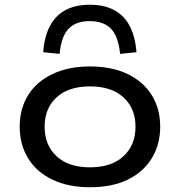

<svg xmlns="http://www.w3.org/2000/svg" viewBox="-20 -780 758 809"><path d="M359 9Q268 9 201 -23Q134 -55 98.5 -113Q63 -171 63 -246Q63 -322 98.5 -379Q134 -436 201 -468Q268 -500 359 -500Q452 -500 518 -468Q584 -436 619.5 -379Q655 -322 655 -246Q655 -171 619.5 -113Q584 -55 518 -23Q452 9 359 9ZM359 -75Q450 -75 500.5 -122Q551 -169 551 -246Q551 -323 500.5 -369.5Q450 -416 359 -416Q268 -416 218 -369.5Q168 -323 168 -246Q168 -169 218 -122Q268 -75 359 -75ZM231 -553 162 -560Q167 -626 190.5 -670.5Q214 -715 256 -737.5Q298 -760 358 -760Q419 -760 461 -737.5Q503 -715 526.5 -670.5Q550 -626 555 -560L486 -553Q479 -626 448 -658.5Q417 -691 358 -691Q299 -691 268.5 -658.5Q238 -626 231 -553Z"/></svg>

Font: Nunito Sans 10pt Expanded Medium
Style: Regular
Weight: 500
Width: 7
Designer: Vernon Adams
Foundry: Vernon Adams
Version: Version 3.101;gftools[0.9.27]